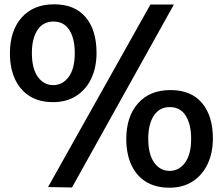

<svg xmlns="http://www.w3.org/2000/svg" viewBox="-20 -857 1035 891"><path d="M327 -610Q327 -678 302 -717.5Q277 -757 228 -757Q180 -757 154 -718Q128 -679 128 -611Q128 -539 155.5 -500.5Q183 -462 227 -462Q271 -462 299 -500.5Q327 -539 327 -610ZM428 -612Q428 -545 404 -493.5Q380 -442 334.5 -412.5Q289 -383 226 -383Q162 -383 117.5 -411Q73 -439 49.5 -490Q26 -541 26 -610Q26 -714 80.5 -775.5Q135 -837 231 -837Q327 -837 377.5 -777Q428 -717 428 -612ZM867 -212Q867 -280 842 -320Q817 -360 768 -360Q720 -360 694 -320.5Q668 -281 668 -214Q668 -141 695.5 -102.5Q723 -64 767 -64Q811 -64 839 -102.5Q867 -141 867 -212ZM968 -214Q968 -148 943.5 -96Q919 -44 874 -15Q829 14 766 14Q702 14 657.5 -13.5Q613 -41 589.5 -92Q566 -143 566 -212Q566 -316 620.5 -377.5Q675 -439 771 -439Q867 -439 917.5 -379Q968 -319 968 -214ZM787 -836H678L203 11L314 13Z"/></svg>

Font: Yaldevi ExtraLight SemiBold
Style: Regular
Weight: 600
Version: Version 1.100